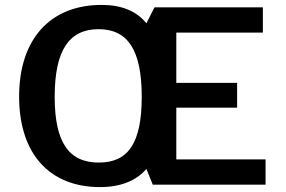

<svg xmlns="http://www.w3.org/2000/svg" viewBox="-20 -753 1166 783"><path d="M1063 -103H699V-314H947V-415H699V-620H1052V-723H610L577 -658C537 -708 475 -733 395 -733C185 -733 58 -594 58 -359C58 -127 181 10 388 10C470 10 535 -15 577 -64L603 0H1063ZM383 -90C261 -90 203 -172 203 -358C203 -548 262 -634 382 -634C502 -634 558 -548 558 -358C558 -171 504 -90 383 -90Z"/></svg>

Font: United Sans SemiBold
Style: Regular
Weight: 600
Designer: Pablo Impallari, Rodrigo Fuenzalida (Modified by Dan O. Williams)
Version: Version 1.000;PS 001.000;hotconv 1.0.88;makeotf.lib2.5.64775